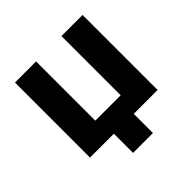

<svg xmlns="http://www.w3.org/2000/svg" viewBox="-170 -657 932 932"><g transform="rotate(-45 295.5 -191.5)"><path d="M63.5 0V-515.1H208.5V-108.6H382.6V-515.1H527.6V0H363.8V131.8H227.3V0Z"/></g></svg>

Font: RobotoFlex
Style: Regular
Weight: 400
Designer: Berlow after Robertson
Foundry: Google
Version: Version 2.136